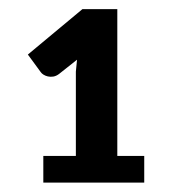

<svg xmlns="http://www.w3.org/2000/svg" viewBox="-20 -840 374 410"><path d="M288 -507V-450H72.5V-507H142V-687L144.5 -712.5L106 -682Q100 -677.5 93.8 -676.5Q87.5 -675.5 82.2 -676.8Q77 -678 73 -680.5Q69 -683 67 -686L39.5 -723.5L156 -820.5H230.5V-507Z"/></svg>

Font: Lato
Style: Bold
Weight: 700
Designer: Lukasz Dziedzic with Adam Twardoch and Botio Nikoltchev
Foundry: tyPoland Lukasz Dziedzic
Version: Version 2.010; 2014-09-01; http://www.latofonts.com/; ttfaut